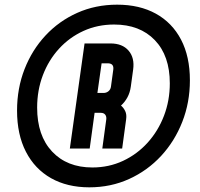

<svg xmlns="http://www.w3.org/2000/svg" viewBox="-20 -786 857 822"><path d="M362.5 16Q268 16 198.5 -23.2Q129 -62.5 91 -136.2Q53 -210 53 -312.5Q53 -407.5 85 -489.8Q117 -572 174.8 -634Q232.5 -696 310.8 -731Q389 -766 481.5 -766Q577.5 -766 647.2 -727.5Q717 -689 755 -616.5Q793 -544 793 -442Q793 -347.5 760.5 -264.5Q728 -181.5 669.8 -118.5Q611.5 -55.5 533 -19.8Q454.5 16 362.5 16ZM375.5 -69Q446 -69 506.5 -97.2Q567 -125.5 612 -175.2Q657 -225 682 -290.2Q707 -355.5 707 -429Q707 -547.5 642.8 -614.2Q578.5 -681 468.5 -681Q397.5 -681 337.2 -653.5Q277 -626 232.5 -577.2Q188 -528.5 163.5 -464Q139 -399.5 139 -325.5Q139 -205.5 203 -137.2Q267 -69 375.5 -69ZM279 -150 342 -600H453Q504 -600 530.5 -569.2Q557 -538.5 550 -488L540 -415Q536.5 -389.5 525.5 -369.2Q514.5 -349 498 -334Q509 -325 516 -310.5Q523 -296 520 -275L503 -150H418L435 -275Q436.5 -287 430.5 -295Q424.5 -303 411 -303H385L364 -150ZM397 -388H423Q435.5 -388 444.5 -395.5Q453.5 -403 455 -415L465 -488Q468.5 -515 441 -515H415Z"/></svg>

Font: Mohave
Style: Bold Italic
Weight: 700
Italic angle: -8°
Designer: Gumpita Rahayu
Foundry: Tokotype
Version: Version 2.003; ttfautohint (v1.8.3)